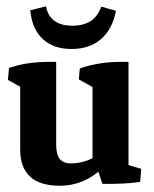

<svg xmlns="http://www.w3.org/2000/svg" viewBox="-20 -576 483 604"><path d="M168 8.3Q43.5 8.3 43.5 -106V-327.1L156.7 -321.8V-121.6Q156.7 -89.8 168 -75.9Q179.2 -62 204.1 -62Q259.3 -62 313.5 -105.5L322.8 -68.8Q257.3 8.3 168 8.3ZM43.5 -251.5V-314L63 -292L4.9 -324.7L8.3 -361.8Q56.2 -379.9 125.5 -381.3H156.7V-303.7ZM384.3 -28.8 271 -48.3V-326.2L384.3 -321.3ZM271 -251.5V-314L290.5 -291.5L228 -326.2L231 -360.4Q255.4 -369.6 287.1 -375.2Q318.8 -380.9 353 -381.3H384.3V-303.7ZM302.2 2.4 278.8 -67.9 384.3 -92.8V-29.8L366.7 -62L424.3 -44.9L420.9 -3.9Q377 3.4 302.2 2.4ZM205.6 -421.9Q147.9 -421.9 114.3 -453.4Q80.6 -484.9 75.2 -543.5L124.5 -556.2Q136.7 -495.1 207.5 -495.1Q278.3 -495.1 298.3 -555.2L344.7 -542Q334 -484.4 297.9 -453.1Q261.7 -421.9 205.6 -421.9Z"/></svg>

Font: Markazi Text
Style: Regular
Weight: 400
Designer: Borna Izadpanah (Arabic designer), Fiona Ross (Arabic design director) and Florian Runge (Latin designer)
Foundry: Borna Izadpanah and Florian Runge
Version: Version 1.000